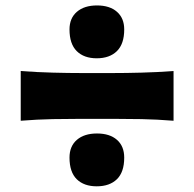

<svg xmlns="http://www.w3.org/2000/svg" viewBox="-20 -692 700 692"><path d="M328.6 -481.9Q282.7 -481.9 256.6 -507.8Q230.5 -533.7 230.5 -585.9Q230.5 -626.5 257.1 -649.4Q283.7 -672.4 329.6 -672.4Q375.5 -672.4 401.6 -649.4Q427.7 -626.5 427.7 -585.9Q427.7 -533.7 401.4 -507.8Q375 -481.9 328.6 -481.9ZM54.7 -256.8V-436Q114.7 -431.6 170.7 -430.2Q226.6 -428.7 275.9 -428.7H384.3Q433.6 -428.7 489.5 -430.2Q545.4 -431.6 605.5 -436V-256.8Q545.4 -261.7 489.5 -262.7Q433.6 -263.7 384.3 -263.7H275.9Q226.6 -263.7 170.7 -262.7Q114.7 -261.7 54.7 -256.8ZM328.6 -20.5Q282.7 -20.5 256.6 -46.1Q230.5 -71.8 230.5 -124Q230.5 -165 257.1 -188Q283.7 -210.9 329.6 -210.9Q375.5 -210.9 401.6 -188Q427.7 -165 427.7 -124Q427.7 -71.8 401.4 -46.1Q375 -20.5 328.6 -20.5Z"/></svg>

Font: Pinar-DS4-FD ExtraBold
Style: Regular
Weight: 800
Designer: Amin Abedi
Version: Version 3.000